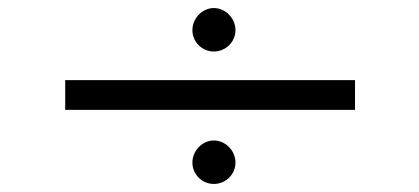

<svg xmlns="http://www.w3.org/2000/svg" viewBox="-20 -551 1040 477"><path d="M511 -423C541 -423 565 -447 565 -476C565 -505 541 -531 511 -531C483 -531 458 -506 458 -476C458 -447 482 -423 511 -423ZM142 -278H862V-352H142ZM511 -94C541 -94 565 -118 565 -147C565 -176 541 -202 511 -202C483 -202 458 -177 458 -147C458 -118 482 -94 511 -94Z"/></svg>

Font: Inconsolata UltraExpanded
Style: Regular
Weight: 400
Width: 9
Monospace: yes
Designer: Raph Levien, Cyreal, Brenton Simpson
Foundry: Raph Levien, Cyreal, Google
Version: Version 3.100